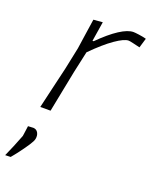

<svg xmlns="http://www.w3.org/2000/svg" viewBox="-181 -585 749 948"><g transform="rotate(20 194.0 -111.0)"><path d="M47 0Q60 -56 72 -107.5Q84 -159 98.5 -220.5L122.5 -335.5Q128 -373.5 134 -414Q140 -454.5 146 -494.5L194 -498.5L177.5 -395H183.5Q237.5 -449 280.8 -477Q324 -505 353.5 -505Q361.5 -505 382.2 -502.2Q403 -499.5 421.5 -494.5L406.5 -444Q387.5 -448.5 369.2 -452.8Q351 -457 345 -457Q322 -457 276 -425Q230 -393 169 -331.5L144.5 -219.5Q132.5 -158.5 122.2 -107.2Q112 -56 101 0ZM-34.5 283Q-21.5 254.5 -10 226.5Q1.5 198.5 15 164Q17 151 18.8 137.2Q20.5 123.5 22.5 110L50.5 108.5Q67.5 109.5 75.2 123.8Q83 138 79 157Q77 168 61.8 191.2Q46.5 214.5 27.5 239.8Q8.5 265 -6 282Z"/></g></svg>

Font: Commissioner Loud ExtraLight
Style: Italic
Weight: 200
Italic angle: -12°
Designer: Kostas Bartsokas
Foundry: Kostas Bartsokas
Version: Version 1.000; ttfautohint (v1.8.3)